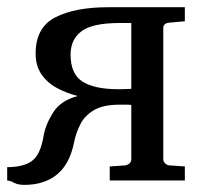

<svg xmlns="http://www.w3.org/2000/svg" viewBox="-20 -502 553 534"><path d="M47.9 12.2Q29.8 12.2 19 6.3Q8.3 0.5 0 0V-37.1Q44.9 -37.1 68.6 -54.2Q92.3 -71.3 101.1 -123Q106.4 -155.3 127.7 -189Q148.9 -222.7 196.3 -234.9Q166 -242.7 139.2 -256.8Q112.3 -271 95.7 -294.7Q79.1 -318.4 79.1 -353Q79.1 -425.8 134 -453.9Q189 -481.9 280.3 -481.9H494.1V-442.9L451.2 -439Q434.1 -437.5 434.1 -423.8V-58.1Q434.1 -53.2 439.2 -47.9Q444.3 -42.5 451.2 -42L494.1 -39.1V0H285.2V-39.1L328.1 -42Q335.4 -43 340.3 -47.9Q345.2 -52.7 345.2 -58.1V-210Q339.8 -210.9 331.1 -210.9Q322.3 -210.9 313 -210.9Q267.6 -210.9 241.9 -196Q216.3 -181.2 203.9 -157.2Q191.4 -133.3 186 -106Q173.8 -45.4 138.4 -16.6Q103 12.2 47.9 12.2ZM309.1 -253.9Q315.9 -253.9 327.1 -254.2Q338.4 -254.4 345.2 -254.9V-438H312Q236.8 -438 206.5 -415Q176.3 -392.1 176.3 -350.1Q176.3 -295.9 209.7 -274.9Q243.2 -253.9 309.1 -253.9Z"/></svg>

Font: Charis
Style: Regular
Weight: 400
Designer: Walt Agee, Miriam Martin, Annie Olsen, Victor Gaultney, Lorna Priest, Alan Ward, Bob Hallissy, Martin Hosken, Sharon Cor
Foundry: SIL Global
Version: Version 7.000